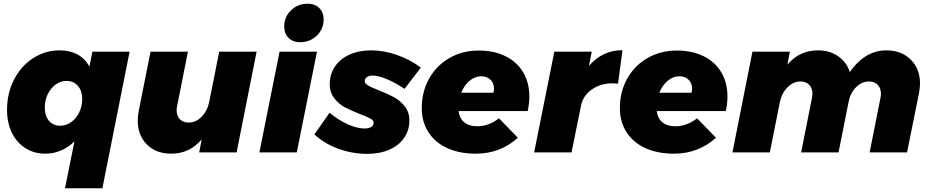

<svg xmlns="http://www.w3.org/2000/svg" viewBox="-20 -823 5020 1037"><path d="M18 -230Q18 -319 55.5 -392.5Q93 -466 158.5 -508.5Q224 -551 302 -551Q358 -551 399 -528.5Q440 -506 463 -463L479 -544H680L533 194H331L382 -59Q313 7 224 7Q164 7 117 -23Q70 -53 44 -106.5Q18 -160 18 -230ZM424 -288Q424 -332 401 -359Q378 -386 339 -386Q307 -386 280.5 -366.5Q254 -347 238 -314.5Q222 -282 222 -243Q222 -197 244.5 -170.5Q267 -144 305 -144Q337 -144 364.5 -163.5Q392 -183 408 -216Q424 -249 424 -288Z M724 -171Q724 -200 729 -222L793 -544H995L937 -252Q934 -239 934 -228Q934 -197 951.5 -179Q969 -161 999 -161Q1038 -161 1069 -192.5Q1100 -224 1110 -273L1164 -544H1366L1258 0H1056L1069 -70Q1004 7 905 7Q823 7 773.5 -42.5Q724 -92 724 -171Z M1692 -544 1583 0H1381L1490 -544ZM1728 -718Q1728 -666 1691 -630.5Q1654 -595 1601 -595Q1562 -595 1538.5 -618.5Q1515 -642 1515 -680Q1515 -732 1552 -767.5Q1589 -803 1642 -803Q1681 -803 1704.5 -779.5Q1728 -756 1728 -718Z M1678 -97 1760 -214Q1807 -175 1857.5 -152Q1908 -129 1950 -129Q1973 -129 1985.5 -137.5Q1998 -146 1998 -161Q1998 -173 1981 -182.5Q1964 -192 1927 -206Q1876 -226 1843.5 -243Q1811 -260 1786 -291.5Q1761 -323 1761 -369Q1761 -422 1789 -463.5Q1817 -505 1867.5 -528Q1918 -551 1984 -551Q2053 -551 2123.5 -526.5Q2194 -502 2253 -458L2165 -343Q2116 -376 2069.5 -395.5Q2023 -415 1992 -415Q1974 -415 1962 -406.5Q1950 -398 1950 -385Q1950 -372 1967.5 -361.5Q1985 -351 2024 -336Q2075 -316 2108 -298Q2141 -280 2166 -249Q2191 -218 2191 -172Q2191 -119 2162.5 -78Q2134 -37 2082.5 -14.5Q2031 8 1964 8Q1883 8 1807.5 -19.5Q1732 -47 1678 -97Z M2839 -302Q2839 -264 2830 -223H2457Q2462 -183 2488 -162Q2514 -141 2557 -141Q2620 -141 2675 -184L2777 -79Q2682 7 2550 7Q2462 7 2396 -23Q2330 -53 2294 -109Q2258 -165 2258 -239Q2258 -328 2298 -399Q2338 -470 2408 -510Q2478 -550 2566 -550Q2649 -550 2711 -519Q2773 -488 2806 -432Q2839 -376 2839 -302ZM2648 -344Q2648 -374 2629 -392.5Q2610 -411 2579 -411Q2545 -411 2516 -386.5Q2487 -362 2471 -322H2645Q2648 -334 2648 -344Z M3342 -552 3318 -371Q3298 -373 3288 -373Q3223 -373 3175.5 -339Q3128 -305 3118 -252L3067 0H2865L2974 -544H3176L3161 -467Q3234 -552 3342 -552Z M3909 -302Q3909 -264 3900 -223H3527Q3532 -183 3558 -162Q3584 -141 3627 -141Q3690 -141 3745 -184L3847 -79Q3752 7 3620 7Q3532 7 3466 -23Q3400 -53 3364 -109Q3328 -165 3328 -239Q3328 -328 3368 -399Q3408 -470 3478 -510Q3548 -550 3636 -550Q3719 -550 3781 -519Q3843 -488 3876 -432Q3909 -376 3909 -302ZM3718 -344Q3718 -374 3699 -392.5Q3680 -411 3649 -411Q3615 -411 3586 -386.5Q3557 -362 3541 -322H3715Q3718 -334 3718 -344Z M4949 -372Q4949 -350 4944 -322L4879 0H4677L4735 -292Q4738 -306 4738 -316Q4738 -347 4720.5 -365Q4703 -383 4673 -383Q4634 -383 4603 -351.5Q4572 -320 4563 -271L4509 0H4307L4365 -292Q4368 -306 4368 -316Q4368 -347 4350.5 -365Q4333 -383 4303 -383Q4265 -383 4233.5 -351.5Q4202 -320 4192 -271L4138 0H3936L4044 -544H4246L4233 -474Q4298 -551 4397 -551Q4461 -551 4506.5 -519.5Q4552 -488 4570 -434Q4652 -551 4767 -551Q4849 -551 4899 -501Q4949 -451 4949 -372Z"/></svg>

Font: Gontserrat ExtraBold
Style: Italic
Weight: 800
Italic angle: -11.3°
Designer: Julieta Ulanovsky
Foundry: Julieta Ulanovsky
Version: Version 6.001